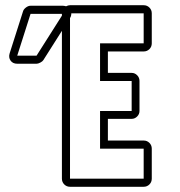

<svg xmlns="http://www.w3.org/2000/svg" viewBox="-20 -715 688 735"><path d="M68 -671Q70 -679 79 -686Q88 -693 97 -693H221Q225 -693 233 -691Q241 -695 248 -695H530Q543 -695 552 -686Q561 -677 561 -664V-549Q561 -536 552 -527Q543 -518 530 -518H393V-436H484Q496 -436 505 -427Q514 -418 514 -405V-290Q514 -278 505 -269Q496 -260 484 -260H393V-177H530Q543 -177 552 -168Q561 -159 561 -146V-31Q561 -18 552 -9Q543 0 530 0H248Q235 0 226 -9Q217 -18 217 -31V-597L146 -485Q143 -480 134.5 -475.5Q126 -471 120 -471H46Q29 -471 20.5 -483Q12 -495 17 -511ZM530 -31V-146H363V-290H484V-405H363V-549H530V-664H253Q253 -653 248 -646V-31ZM46 -502H120L217 -655V-662H97Z"/></svg>

Font: Lichte PostBus
Style: Regular
Weight: 400
Designer: Peter Wiegel
Version: Version 1.001